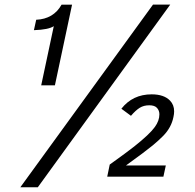

<svg xmlns="http://www.w3.org/2000/svg" viewBox="-20 -752 833 821"><path d="M214.8 -387.2H156.2L210 -640.1Q187.5 -625 125 -623L134.8 -667.5Q209 -670.9 243.2 -731.9H288.1ZM678.7 3.4H438.5L449.2 -48.3Q521.5 -100.1 553.7 -125.5Q620.1 -178.2 642.1 -209Q661.6 -235.8 661.6 -263.2Q661.6 -278.8 651.6 -290.3Q641.6 -301.8 618.2 -301.8Q594.7 -301.8 577.4 -291Q560.1 -280.3 540 -256.8L499 -287.1Q547.4 -348.6 628.4 -348.6Q681.2 -348.6 707 -321.8Q724.6 -303.7 724.6 -275.9Q724.6 -264.6 721.7 -252Q717.3 -229.5 706.5 -209.5Q695.8 -189.5 678.2 -171.4Q660.6 -153.3 632.8 -130.1Q605 -106.9 518.6 -44.4H689ZM141.6 48.8H66.9L634.3 -732.4H708Z"/></svg>

Font: Cadman
Style: Italic
Weight: 400
Italic angle: -12°
Designer: Paul James MIller
Foundry: High-Logic / Made with FontCreator
Version: Version 2.114;March 28, 2021;FontCreator 13.0.0.2683 64-bit